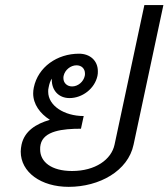

<svg xmlns="http://www.w3.org/2000/svg" viewBox="-20 -720 664 757"><path d="M254.2 -333.3C304.2 -333.3 353.3 -370 364.2 -420.8C365.8 -427.5 365.8 -433.3 365.8 -439.2C365.8 -480.8 335 -508.3 291.7 -508.3C205 -508.3 130 -455.8 113.3 -375C111.7 -367.5 110.8 -359.2 110.8 -351.7C110.8 -309.2 137.5 -272.5 176.7 -247.5C121.7 -231.7 76.7 -203.3 65 -150C63.3 -140.8 61.7 -131.7 61.7 -122.5C61.7 -40.8 141.7 16.7 250.8 16.7C371.7 16.7 485 -45.8 506.7 -150L624.2 -700H549.2L431.7 -150C419.2 -90.8 355.8 -45.8 264.2 -45.8C182.5 -45.8 138.3 -81.7 138.3 -130.8C138.3 -137.5 138.3 -143.3 140 -150C151.7 -204.2 227.5 -212.5 299.2 -212.5L310 -262.5C233.3 -262.5 170 -303.3 170 -358.3C170 -364.2 170 -369.2 171.7 -375C174.2 -389.2 178.3 -400.8 184.2 -410V-405C184.2 -364.2 210.8 -333.3 254.2 -333.3ZM264.2 -379.2C244.2 -379.2 230 -393.3 230 -411.7C230 -415 230 -417.5 230.8 -420.8C235.8 -444.2 258.3 -462.5 281.7 -462.5C301.7 -462.5 315 -449.2 315 -430C315 -426.7 315 -424.2 314.2 -420.8C309.2 -397.5 287.5 -379.2 264.2 -379.2Z"/></svg>

Font: BoonHome
Style: Book Oblique
Weight: 400
Italic angle: -12°
Designer: Sungsit Sawaiwan
Foundry: Sungsit Sawaiwan
Version: Version 0.2